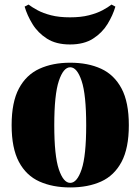

<svg xmlns="http://www.w3.org/2000/svg" viewBox="-20 -808 616 842"><path d="M288 -533Q366 -533 423.5 -506.5Q481 -480 513 -420Q545 -360 545 -259Q545 -158 513 -98Q481 -38 423.5 -12Q366 14 288 14Q211 14 153 -12Q95 -38 63 -98Q31 -158 31 -259Q31 -360 63 -420Q95 -480 153 -506.5Q211 -533 288 -533ZM288 -513Q258 -513 238 -453Q218 -393 218 -259Q218 -125 238 -65.5Q258 -6 288 -6Q318 -6 338 -65.5Q358 -125 358 -259Q358 -393 338 -453Q318 -513 288 -513ZM469 -788 486 -779Q475 -741 451.5 -702.5Q428 -664 388 -638.5Q348 -613 287 -613Q226 -613 186 -638.5Q146 -664 122.5 -702.5Q99 -741 88 -779L105 -788Q121 -776 145 -763Q169 -750 204 -741Q239 -732 287 -732Q335 -732 370 -741Q405 -750 429.5 -763Q454 -776 469 -788Z"/></svg>

Font: Playfair Display Black
Style: Regular
Weight: 900
Designer: Claus Eggers Sørensen
Foundry: Claus Eggers Sørensen
Version: Version 1.203